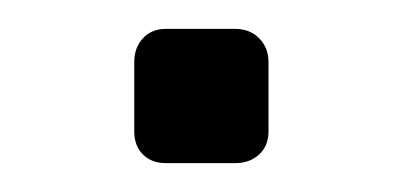

<svg xmlns="http://www.w3.org/2000/svg" viewBox="-20 -113 278 133"><path d="M95 0Q85 0 79 -6Q73 -12 73 -22V-70Q73 -80 79 -86.5Q85 -93 95 -93H143Q153 -93 159.5 -86.5Q166 -80 166 -70V-22Q166 -12 159.5 -6Q153 0 143 0Z"/></svg>

Font: Rubik Light
Style: Regular
Weight: 300
Designer: Hubert and Fischer
Foundry: Hubert and Fischer
Version: Version 2.300;gftools[0.9.30]